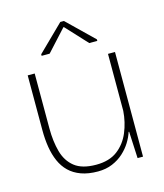

<svg xmlns="http://www.w3.org/2000/svg" viewBox="-92 -635 613 716"><g transform="rotate(-15 215.0 -277.5)"><path d="M199 10Q162 10 134.5 0Q107 -10 88.5 -28Q70 -46 59 -71Q48 -96 43 -126.5Q38 -157 38 -192V-404H65V-192Q65 -142 76 -102Q87 -62 116 -39Q145 -16 199 -16Q250 -16 281.5 -40Q313 -64 329 -102.5Q345 -141 348 -184V-404H375V0H354L349 -103H347Q341 -84 329 -64.5Q317 -45 298.5 -28Q280 -11 255 -0.5Q230 10 199 10ZM107 -461V-467L207 -565H221L322 -467V-461H291L215 -543H213L138 -461Z"/></g></svg>

Font: Darker Grotesque Light
Style: Regular
Weight: 300
Designer: Gabriel Lam
Foundry: TypeRant
Version: Version 1.000;gftools[0.9.28]